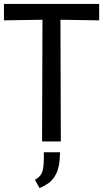

<svg xmlns="http://www.w3.org/2000/svg" viewBox="-21 -716 522 972"><path d="M192 0 194 -616 -1 -613V-696H481V-613L285 -616L287 0ZM179 236 156 194Q184 179 192.5 155.5Q201 132 201 81V55H283L282 76Q280 130 264 162.5Q248 195 225 211Q202 227 179 236Z"/></svg>

Font: Ruda Medium
Style: Regular
Weight: 500
Version: Version 2.001